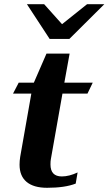

<svg xmlns="http://www.w3.org/2000/svg" viewBox="-20 -883 516 913"><path d="M73 -100Q73 -118 76 -137L129 -438H42L69 -490H141L201 -628H311L286 -490H421L396 -438H277L222 -127Q220 -118 220 -101Q220 -44 274 -44Q309 -44 349 -63L340 -10Q289 10 204 10Q140 10 106.5 -18Q73 -46 73 -100ZM108 -863H190L275 -768L394 -863H476L310 -698H216Z"/></svg>

Font: Fahkwang
Style: Bold Italic
Weight: 700
Italic angle: -10°
Designer: Suppakit Chalermlarp | Katatrad Co.,Ltd.
Foundry: Cadson Demak Co.,Ltd.
Version: Version 1.000; ttfautohint (v1.6)